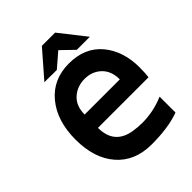

<svg xmlns="http://www.w3.org/2000/svg" viewBox="-176 -668 767 767"><g transform="rotate(-45 207.5 -284.5)"><path d="M357.4 -469.2H283.7L230.5 -520.5L170.4 -468.8H154.8H144.5L128.9 -469.2H100.6L196.3 -579.1H271ZM385.3 -13.2Q323.2 9.8 228.5 9.8Q133.8 9.8 80.1 -51.8Q26.4 -113.3 26.4 -218.8Q26.4 -324.2 79.6 -388.7Q132.8 -453.1 222.7 -453.1Q312.5 -453.1 362.3 -393.6Q411.6 -334 411.6 -242.7Q411.6 -207.5 408.7 -189H123Q123 -97.2 210.9 -82Q236.3 -77.6 262.7 -77.6Q325.7 -77.6 385.3 -103ZM321.8 -264.2Q321.8 -311.5 293.9 -338.4Q265.6 -365.2 223.6 -365.2Q181.6 -365.2 152.3 -338.9Q123 -312.5 123 -264.2Z"/></g></svg>

Font: Keraleeyam
Style: Regular
Weight: 400
Designer: Hussain K. H.
Foundry: Swathanthra Malayalam Computing(SMC) http://smc.org.in
Version: Version 3.0.0+20221109